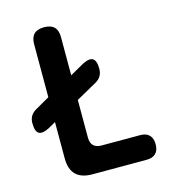

<svg xmlns="http://www.w3.org/2000/svg" viewBox="-110 -830 820 919"><g transform="rotate(-15 300.0 -370.0)"><path d="M235 0Q180 0 153 -27Q126 -54 126 -108V-288L91 -268Q55 -249 37.5 -259Q20 -269 20 -311Q20 -331 29 -346Q38 -361 56 -371L126 -411V-674Q126 -707 142.5 -723.5Q159 -740 192.5 -740Q226 -740 242.5 -723.5Q259 -707 259 -674V-484L326 -522Q362 -541 379.5 -531Q397 -521 397 -479Q397 -459 388 -444Q379 -429 361 -419L259 -362V-176Q259 -149 272.5 -135.5Q286 -122 313 -122H504Q533 -122 548.5 -106.5Q564 -91 564 -61Q564 -31 548.5 -15.5Q533 0 503 0Z"/></g></svg>

Font: Maple Mono
Style: Bold
Weight: 700
Monospace: yes
Designer: subframe7536
Version: Version 7.200